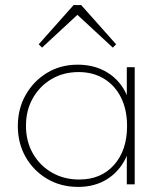

<svg xmlns="http://www.w3.org/2000/svg" viewBox="-20 -724 629 754"><path d="M287 10Q219 10 165.5 -21.5Q112 -53 81 -107Q50 -161 50 -229Q50 -297 81 -351.5Q112 -406 165 -438Q218 -470 285 -470Q338 -470 380.5 -450.5Q423 -431 451.5 -395Q480 -359 491 -309V-152Q479 -102 450.5 -65.5Q422 -29 380.5 -9.5Q339 10 287 10ZM291 -19Q377 -19 428 -76.5Q479 -134 479 -229Q479 -293 455.5 -340.5Q432 -388 389 -414.5Q346 -441 289 -441Q229 -441 182.5 -413.5Q136 -386 109 -338.5Q82 -291 82 -230Q82 -169 109 -121.5Q136 -74 183.5 -46.5Q231 -19 291 -19ZM478 0V-123L487 -237L478 -348V-460H509V0ZM145 -537 132 -550 269 -704H299L436 -550L423 -537L274 -675H294Z"/></svg>

Font: Outfit Thin
Style: Regular
Weight: 100
Designer: Rodrigo Fuenzalida
Foundry: fragTYPE
Version: Version 1.000